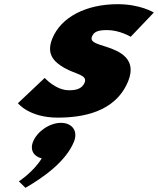

<svg xmlns="http://www.w3.org/2000/svg" viewBox="-20 -548 756 919"><path d="M271.4 40C326.4 40 354.3 80 334.1 130C296.5 223 192.1 299 101.8 351L70.3 320C70.3 320 140.2 275 179.7 210C141.5 201 122.1 170 138.3 130C158.5 80 218.6 40 271.4 40ZM543.3 -528C394.8 -528 272.6 -468 230.2 -363C199.1 -286 241.8 -250 288 -223C339.7 -193 400.1 -190 385.2 -153C371.4 -119 337.2 -116 309.7 -116C247 -116 193.9 -175 193.9 -175L65.8 -54C65.8 -54 119.3 15 255.7 15C371.2 15 532.7 -9 593.7 -160C636.1 -265 554.7 -303 488.4 -324C445.6 -338 409.2 -346 420.2 -373C429.8 -397 450.3 -404 493.2 -404C552.6 -404 605.6 -372 605.6 -372L716.3 -488C716.3 -488 652.2 -528 543.3 -528Z"/></svg>

Font: Hussar
Style: BdWideOblFour
Weight: 700
Foundry: Cannot Into Space Fonts
Version: Version 2.00